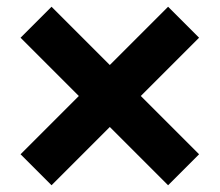

<svg xmlns="http://www.w3.org/2000/svg" viewBox="-20 -622 652 570"><path d="M41 -164 214 -337 41 -510 133 -602 306 -429 479 -602 571 -510 398 -337 571 -164 479 -72 306 -245 133 -72Z"/></svg>

Font: BDO Grotesk
Style: Bold
Weight: 700
Designer: Deni Anggara
Foundry: Lokal Container
Version: Version 2.000